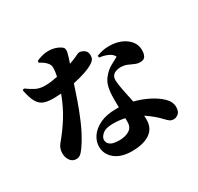

<svg xmlns="http://www.w3.org/2000/svg" viewBox="-183 -1040 1365 1325"><g transform="rotate(-30 500.0 -377.5)"><path d="M254.9 -784.2V-797.9Q270 -806.2 297.1 -814Q324.2 -821.8 348.1 -821.8Q382.3 -821.8 408.9 -812.7Q435.5 -803.7 452.1 -790Q467.8 -777.8 461.9 -749.5Q456.1 -721.2 438 -669.9Q482.9 -685.5 502.9 -696.3Q522.9 -707 532.2 -707Q549.8 -707 570.3 -693.6Q590.8 -680.2 590.8 -649.9Q590.8 -631.3 584 -620.4Q577.1 -609.4 562 -599.1Q535.2 -581.1 490 -565.7Q444.8 -550.3 394 -540Q377.9 -490.2 354.7 -423.6Q331.5 -356.9 301.8 -287.4Q272 -217.8 235.8 -159.2Q212.9 -122.1 193.4 -100.1Q173.8 -78.1 148.9 -78.1Q117.7 -78.1 100.3 -103.3Q83 -128.4 83 -160.2Q83 -181.6 89.1 -198.5Q95.2 -215.3 110.8 -233.9Q161.1 -293.5 205.1 -363.5Q249 -433.6 282.2 -522.9Q247.6 -520 216.8 -520Q172.9 -520 143.6 -531.5Q114.3 -543 95.5 -576.2Q76.7 -609.4 64 -674.8L77.1 -681.2Q108.4 -658.7 139.4 -641.8Q170.4 -625 216.8 -625Q239.3 -625 265.6 -628.7Q292 -632.3 315.9 -637.2Q319.8 -655.8 322 -673.1Q324.2 -690.4 324.2 -706.1Q324.2 -721.7 316.9 -733.6Q309.6 -745.6 296.9 -756.8Q284.2 -768.1 272.7 -774.4Q261.2 -780.8 254.9 -784.2ZM581.1 -123Q581.1 -129.9 581.1 -137.5Q581.1 -145 581.1 -153.8Q560.1 -158.7 536.4 -161.4Q512.7 -164.1 486.8 -164.1Q429.2 -164.1 403.6 -141.8Q377.9 -119.6 377.9 -97.2Q377.9 -73.2 398.4 -57.6Q418.9 -42 470.2 -42Q516.6 -42 548.8 -61Q581.1 -80.1 581.1 -123ZM632.8 -606.9 631.8 -622.1Q677.7 -640.1 721.4 -641.1Q765.1 -642.1 795.9 -633.8Q850.1 -619.6 883.1 -585.2Q916 -550.8 916 -502.9Q916 -474.6 905.3 -455.8Q894.5 -437 866.2 -437Q841.8 -437 821.5 -446.5Q801.3 -456.1 778.6 -465.6Q755.9 -475.1 725.1 -475.1Q705.6 -475.1 686.5 -467.5Q667.5 -460 659.2 -443.8Q650.9 -428.2 653.3 -402.6Q655.8 -377 661.1 -347.2Q664.6 -326.2 671.6 -294.4Q678.7 -262.7 686 -226.1Q719.7 -217.8 747.1 -207Q774.4 -196.3 796.9 -185.1Q850.1 -158.7 887 -123.5Q923.8 -88.4 923.8 -46.9Q923.8 -10.3 905.5 4.9Q887.2 20 867.2 20Q849.1 20 835.7 10Q822.3 0 807.1 -16.8Q792 -33.7 768.1 -54.2Q754.4 -65.9 738 -78.6Q721.7 -91.3 702.1 -104Q702.6 -95.7 702.9 -87.6Q703.1 -79.6 703.1 -71.8Q703.1 -2.9 651.4 32Q599.6 66.9 508.8 66.9Q423.3 66.9 374.3 27.1Q325.2 -12.7 325.2 -74.2Q325.2 -115.7 351.3 -153.8Q377.4 -191.9 429 -216.6Q480.5 -241.2 557.1 -241.2Q563 -241.2 568.6 -241.2Q574.2 -241.2 580.1 -241.2Q579.1 -258.8 579.1 -277.1Q579.1 -295.4 579.1 -311Q579.1 -360.4 587.2 -397.2Q595.2 -434.1 616.2 -460.9Q647.5 -501 682.9 -520Q718.3 -539.1 741.2 -551.8Q736.3 -562.5 727.1 -571.8Q696.3 -599.6 632.8 -606.9Z"/></g></svg>

Font: Source Han Serif JP Heavy
Style: Regular
Weight: 900
Designer: Ryoko NISHIZUKA  (kana & ideographs); Frank Grießhammer (Latin, Greek & Cyrillic); Wenlong ZHANG  (bopomofo); Sandoll Co
Foundry: Adobe Systems Incorporated
Version: Version 1.001;PS 1.001;hotconv 16.6.54;makeotf.lib2.5.65590